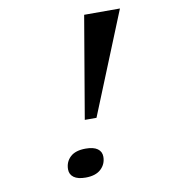

<svg xmlns="http://www.w3.org/2000/svg" viewBox="-81 -781 777 867"><g transform="rotate(-10 307.0 -347.5)"><path d="M283.2 -242.2 362.8 -710H526.9L336.9 -242.2ZM264.2 -113.8Q300.3 -113.8 318.6 -100.6Q336.9 -87.4 336.9 -64Q336.9 -30.3 312.7 -7.6Q288.6 15.1 242.2 15.1Q206.5 15.1 188.2 1.7Q169.9 -11.7 169.9 -35.2Q169.9 -69.3 193.6 -91.6Q217.3 -113.8 264.2 -113.8Z"/></g></svg>

Font: IntelOne Mono
Style: Italic
Weight: 400
Italic angle: -16°
Designer: Fred Shallcrass
Foundry: Frere-Jones Type LLC
Version: Version 1.200;hotconv 1.1.0;makeotfexe 2.6.0;FJTRelease1.2